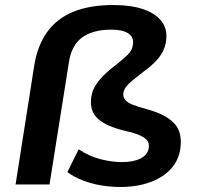

<svg xmlns="http://www.w3.org/2000/svg" viewBox="-20 -734 784 764"><path d="M460 10Q420 10 381.5 3.5Q343 -3 308.5 -16.5Q274 -30 248 -49L293 -140Q335 -112 380 -100.5Q425 -89 466 -89Q512 -89 540.5 -104Q569 -119 572 -147Q574 -163 566.5 -174Q559 -185 537.5 -195Q516 -205 475 -214Q401 -232 368.5 -262.5Q336 -293 343 -346Q346 -370 358 -390.5Q370 -411 390.5 -432Q411 -453 443 -477Q472 -500 489.5 -517.5Q507 -535 509 -558Q512 -577 502.5 -590Q493 -603 472.5 -609.5Q452 -616 422 -616Q350 -616 307 -585Q264 -554 254 -485L177 0H42L116 -472Q129 -553 168 -607Q207 -661 272.5 -687.5Q338 -714 431 -714Q502 -714 551 -697Q600 -680 623.5 -648.5Q647 -617 641 -572Q638 -548 626.5 -526.5Q615 -505 594.5 -485Q574 -465 545 -444Q522 -426 506 -413Q490 -400 481.5 -388.5Q473 -377 471 -364Q469 -349 477 -338Q485 -327 506.5 -318Q528 -309 566 -299Q639 -279 672.5 -244Q706 -209 698 -146Q692 -97 660 -62Q628 -27 576 -8.5Q524 10 460 10Z"/></svg>

Font: Nunito Sans 10pt SemiExpanded
Style: Bold Italic
Weight: 700
Width: 6
Italic angle: -9°
Designer: Vernon Adams
Foundry: Vernon Adams
Version: Version 3.101;gftools[0.9.27]